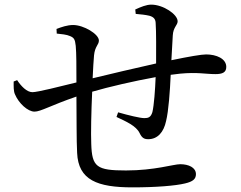

<svg xmlns="http://www.w3.org/2000/svg" viewBox="-20 -792 1040 829"><path d="M566 -732C589 -730 608 -728 625 -724C643 -719 651 -710 652 -694C655 -653 654 -576 654 -518C568 -499 450 -471 380 -454C382 -496 384 -532 386 -553C390 -593 407 -598 407 -617C407 -645 341 -684 296 -684C270 -684 245 -675 224 -667L225 -647C244 -645 268 -643 283 -636C299 -629 304 -623 307 -594C310 -563 310 -503 310 -436C241 -419 142 -394 120 -394C96 -394 71 -420 54 -446L39 -440C39 -419 38 -398 45 -384C61 -346 100 -310 129 -310C156 -310 199 -337 310 -375C311 -282 310 -188 313 -132C318 -14 401 17 552 17C654 17 738 10 779 0C813 -8 826 -19 826 -40C826 -69 794 -83 758 -83C729 -83 648 -56 524 -56C397 -56 377 -71 374 -171C372 -215 374 -310 378 -396C450 -417 558 -442 652 -459C650 -406 645 -337 638 -308C631 -285 620 -282 603 -282C585 -282 535 -294 490 -307L483 -287C523 -268 568 -249 583 -217C593 -196 603 -191 620 -191C661 -191 687 -222 697 -269C708 -313 714 -400 717 -469L758 -474C833 -481 868 -472 910 -472C940 -472 957 -479 957 -503C957 -539 914 -557 870 -557C850 -557 797 -548 720 -532L726 -639C728 -675 747 -683 747 -700C747 -730 685 -772 633 -772C612 -772 588 -762 564 -751Z"/></svg>

Font: Noto Serif TC Medium
Style: Regular
Weight: 500
Designer: Ryoko NISHIZUKA 西塚涼子 (kana & ideographs); Frank Grießhammer (Latin, Greek & Cyrillic); Wenlong ZHANG 张文龙 (bopomofo); San
Foundry: Adobe
Version: Version 2.001;hotconv 1.1.0;makeotfexe 2.6.0